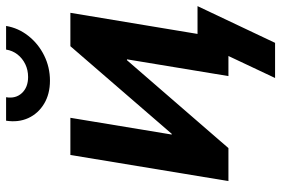

<svg xmlns="http://www.w3.org/2000/svg" viewBox="-169 -616 941 643"><g transform="rotate(-90 301.5 -294.5)"><path d="M492.2 0H368.2L424.3 -339.8H421.4L127 0H16.6L104 -529.3H228.5L172.4 -189.9H174.8L468.3 -529.3H580.1ZM353 -597.7Q308.1 -597.7 275.4 -617.4Q242.7 -637.2 227.5 -670.4Q212.4 -703.6 218.8 -744.6H297.4Q292 -712.4 311.3 -691.7Q330.6 -670.9 365.2 -670.9Q388.7 -670.9 408.2 -680.4Q427.7 -689.9 440.7 -706.5Q453.6 -723.1 457 -744.6H536.1Q529.3 -703.6 502.9 -670.2Q476.6 -636.7 437.3 -617.2Q397.9 -597.7 353 -597.7ZM361.8 156.2 435.5 0H398.4L415.5 -103.5H602.5L479.5 156.2Z"/></g></svg>

Font: Inter 24pt SemiBold
Style: Italic
Weight: 600
Italic angle: -9.3988°
Designer: Rasmus Andersson
Foundry: rsms
Version: Version 4.001;git-66647c0bb